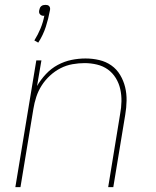

<svg xmlns="http://www.w3.org/2000/svg" viewBox="-20 -768 640 788"><path d="M43 0 129 -520H150L132 -415Q147 -441 168.5 -464Q190 -487 217 -501.5Q244 -516 273 -522Q302 -528 331 -528Q360 -528 387.5 -521.5Q415 -515 437 -499.5Q459 -484 473 -460.5Q487 -437 493.5 -410.5Q500 -384 499.5 -355Q499 -326 494 -297L445 0H424L473 -300Q478 -326 478.5 -352Q479 -378 473.5 -402.5Q468 -427 455 -448Q442 -469 422.5 -483Q403 -497 378 -503Q353 -509 327 -509Q303 -509 277.5 -504.5Q252 -500 228.5 -488Q205 -476 185 -457.5Q165 -439 151 -417Q137 -395 129 -370.5Q121 -346 117 -321L64 0ZM137 -593 121 -602Q136 -626 146.5 -651.5Q157 -677 162 -704Q161 -704 160.5 -703.5Q160 -703 159 -703Q155 -703 151 -704.5Q147 -706 144 -709.5Q141 -713 140.5 -717Q140 -721 141 -726Q142 -730 143.5 -734.5Q145 -739 149 -742.5Q153 -746 158 -747Q163 -748 167 -748Q171 -748 175 -747Q179 -746 182 -742.5Q185 -739 185.5 -734.5Q186 -730 185 -726Q179 -692 168 -658Q157 -624 137 -593Z"/></svg>

Font: Iosevka Thin Extended Oblique
Style: Regular
Weight: 100
Width: 7
Italic angle: -9°
Monospace: yes
Designer: Belleve Invis
Foundry: Belleve Invis
Version: Version 32.5.0; ttfautohint (v1.8.4)